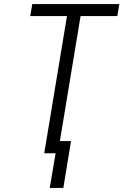

<svg xmlns="http://www.w3.org/2000/svg" viewBox="-20 -755 616 946"><path d="M225 171H292L330 -60H275L377 -676H558L568 -735H139L129 -676H310L198 0H254Z"/></svg>

Font: Iosevka Sparkle Light
Style: Italic
Weight: 300
Italic angle: -9°
Designer: Belleve Invis
Foundry: Belleve Invis
Version: Version 4.5.0; ttfautohint (v1.8.3)